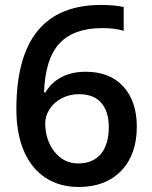

<svg xmlns="http://www.w3.org/2000/svg" viewBox="-20 -743 611 773"><path d="M45.9 -304.2Q45.9 -723.1 387.2 -723.1Q440.9 -723.1 478 -714.8V-619.1Q440.9 -629.9 392.1 -629.9Q277.3 -629.9 219.7 -568.4Q162.1 -506.8 157.2 -371.1H163.1Q186 -410.6 227.5 -432.4Q269 -454.1 325.2 -454.1Q422.4 -454.1 476.6 -394.5Q530.8 -335 530.8 -232.9Q530.8 -120.6 468 -55.4Q405.3 9.8 296.9 9.8Q220.2 9.8 163.6 -27.1Q106.9 -64 76.4 -134.5Q45.9 -205.1 45.9 -304.2ZM294.9 -85Q354 -85 386 -123Q418 -161.1 418 -231.9Q418 -293.5 387.9 -328.6Q357.9 -363.8 297.9 -363.8Q260.7 -363.8 229.5 -347.9Q198.2 -332 180.2 -304.4Q162.1 -276.9 162.1 -248Q162.1 -179.2 199.5 -132.1Q236.8 -85 294.9 -85Z"/></svg>

Font: f1_25643          
Style: Regular
Weight: 600
Foundry: Ascender Corporation
Version: Version 1.10